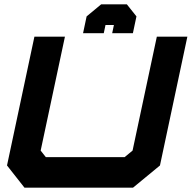

<svg xmlns="http://www.w3.org/2000/svg" viewBox="-20 -870 888 890"><path d="M93.5 0 12.5 -103 139.5 -700H281L168.5 -172L192.5 -141.5H557.5L594.5 -172L707 -700H848.5L721.5 -103L596.5 0ZM568 -850 612.5 -794 596 -716H500L508 -754H469L461 -716H365L381.5 -794L449 -850Z"/></svg>

Font: Tourney Expanded Black
Style: Italic
Weight: 900
Width: 7
Italic angle: -12°
Designer: Tyler Finck
Foundry: Etcetera Type Co
Version: Version 1.010; ttfautohint (v1.8.3)